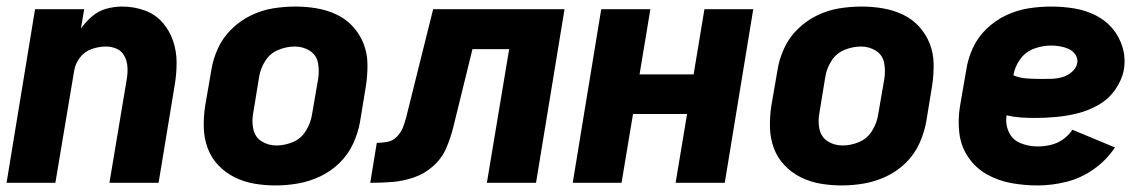

<svg xmlns="http://www.w3.org/2000/svg" viewBox="-20 -558 3496 586"><path d="M0 0H149L206 -340Q209 -362 223 -381Q237 -400 259 -408Q281 -416 303 -416Q321 -416 336.5 -409Q352 -402 360 -386.5Q368 -371 369 -353Q370 -335 367 -317L314 0H464L513 -297Q519 -332 519 -367Q519 -402 508 -434Q497 -466 475 -490.5Q453 -515 420.5 -526.5Q388 -538 353 -538Q329 -538 305 -531.5Q281 -525 261.5 -508.5Q242 -492 227 -471L237 -530H87Z M821 8Q855 8 889.5 2Q924 -4 957 -19.5Q990 -35 1016.5 -61Q1043 -87 1058 -120Q1073 -153 1079 -187L1097 -297Q1102 -330 1101.5 -363Q1101 -396 1089.5 -425Q1078 -454 1057 -477Q1036 -500 1007.5 -513.5Q979 -527 947 -532.5Q915 -538 882 -538Q848 -538 813.5 -532.5Q779 -527 746 -511Q713 -495 686.5 -469Q660 -443 645 -410Q630 -377 625 -344L606 -234Q601 -200 602 -167.5Q603 -135 614 -105.5Q625 -76 646.5 -53.5Q668 -31 696 -17Q724 -3 756 2.5Q788 8 821 8ZM824 -114Q798 -114 778 -127Q758 -140 753 -164.5Q748 -189 753 -214L771 -324Q775 -349 789.5 -372Q804 -395 829 -405.5Q854 -416 880 -416Q905 -416 925.5 -403Q946 -390 950.5 -366Q955 -342 951 -317L932 -207Q928 -182 913.5 -158.5Q899 -135 874 -124.5Q849 -114 824 -114Z M1110 0Q1143 0 1176 -2.5Q1209 -5 1242 -16Q1275 -27 1302 -51Q1329 -75 1342.5 -107Q1356 -139 1364 -172L1422 -408H1534L1466 0H1616L1703 -530H1302L1220 -201Q1216 -185 1210 -169.5Q1204 -154 1191.5 -141Q1179 -128 1162.5 -125Q1146 -122 1130 -122Z M1728 0H1877L1912 -210H2077L2042 0H2192L2279 -530H2130L2097 -331H1932L1965 -530H1815Z M2549 8Q2583 8 2617.5 2Q2652 -4 2685 -19.5Q2718 -35 2744.5 -61Q2771 -87 2786 -120Q2801 -153 2807 -187L2825 -297Q2830 -330 2829.5 -363Q2829 -396 2817.5 -425Q2806 -454 2785 -477Q2764 -500 2735.5 -513.5Q2707 -527 2675 -532.5Q2643 -538 2610 -538Q2576 -538 2541.5 -532.5Q2507 -527 2474 -511Q2441 -495 2414.5 -469Q2388 -443 2373 -410Q2358 -377 2353 -344L2334 -234Q2329 -200 2330 -167.5Q2331 -135 2342 -105.5Q2353 -76 2374.5 -53.5Q2396 -31 2424 -17Q2452 -3 2484 2.5Q2516 8 2549 8ZM2552 -114Q2526 -114 2506 -127Q2486 -140 2481 -164.5Q2476 -189 2481 -214L2499 -324Q2503 -349 2517.5 -372Q2532 -395 2557 -405.5Q2582 -416 2608 -416Q2633 -416 2653.5 -403Q2674 -390 2678.5 -366Q2683 -342 2679 -317L2660 -207Q2656 -182 2641.5 -158.5Q2627 -135 2602 -124.5Q2577 -114 2552 -114Z M3147 8Q3190 8 3234.5 -3Q3279 -14 3318 -41.5Q3357 -69 3383 -108L3253 -162Q3241 -144 3223.5 -132Q3206 -120 3186 -115.5Q3166 -111 3147 -111Q3120 -111 3095 -121Q3070 -131 3059 -155Q3048 -179 3052 -206Q3073 -201 3094.5 -199.5Q3116 -198 3138 -198Q3171 -198 3203.5 -201Q3236 -204 3268.5 -212Q3301 -220 3332 -237.5Q3363 -255 3383.5 -284Q3404 -313 3410 -345Q3416 -381 3406 -414Q3396 -447 3374.5 -472Q3353 -497 3322.5 -512Q3292 -527 3257.5 -532.5Q3223 -538 3188 -538Q3154 -538 3119 -532.5Q3084 -527 3051 -511.5Q3018 -496 2991 -470Q2964 -444 2949 -411Q2934 -378 2929 -344L2910 -234Q2903 -192 2908 -151.5Q2913 -111 2935 -78.5Q2957 -46 2991 -26.5Q3025 -7 3065 0.5Q3105 8 3147 8ZM3160 -317Q3137 -317 3114.5 -318.5Q3092 -320 3073 -328Q3077 -354 3093.5 -377Q3110 -400 3136 -409.5Q3162 -419 3188 -419Q3202 -419 3216 -416.5Q3230 -414 3242 -408.5Q3254 -403 3262 -391.5Q3270 -380 3268 -366Q3265 -350 3251.5 -338.5Q3238 -327 3222 -322.5Q3206 -318 3190.5 -317.5Q3175 -317 3160 -317Z"/></svg>

Font: Iosevka Sparkle Heavy
Style: Italic
Weight: 900
Italic angle: -9°
Designer: Belleve Invis
Foundry: Belleve Invis
Version: Version 4.5.0; ttfautohint (v1.8.3)